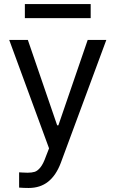

<svg xmlns="http://www.w3.org/2000/svg" viewBox="-20 -727 569 946"><path d="M74.2 197.3V122.1L89.8 123Q97.7 124 115.2 124Q136.7 124 150.9 119.6Q165 115.2 179.2 97.7Q193.4 80.1 206.1 43.9L221.7 3.9L25.4 -530.3H117.2L261.7 -109.4H267.6L412.1 -530.3H503.9L279.3 76.2Q255.9 137.7 216.8 168.5Q177.7 199.2 121.1 199.2Q95.7 199.2 74.2 197.3ZM426.8 -637.7H102.5V-707H426.8Z"/></svg>

Font: WEMIX Pretendard Variable
Style: Regular
Weight: 400
Designer: Base glyphs from Inter by Rasmus Andersson; Hangeul glyphs from Noto Sans CJK(Source Han Sans) by Jang Soo-young and Kan
Foundry: Kil Hyung-jin
Version: Version 1.000;Glyphs 3.2 (3208)